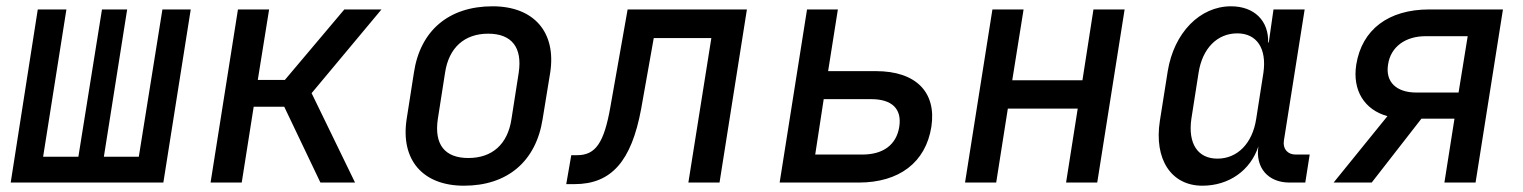

<svg xmlns="http://www.w3.org/2000/svg" viewBox="-20 -580 4840 610"><path d="M14 0H499L586 -550H496L421 -82H310L384 -550H304L229 -82H117L191 -550H100Z M649 0H748L786 -241H883L998 0H1108L970 -284L1192 -550H1074L885 -326H799L835 -550H736Z M1454 10C1592 10 1683 -67 1704 -202L1728 -349C1748 -478 1676 -560 1545 -560C1406 -560 1315 -483 1295 -349L1272 -202C1252 -72 1323 10 1454 10ZM1468 -78C1393 -78 1359 -121 1371 -202L1394 -349C1406 -429 1456 -473 1531 -473C1606 -473 1640 -429 1628 -349L1605 -202C1593 -121 1543 -78 1468 -78Z M1779 5H1805C1922 5 1986 -67 2017 -234L2057 -459H2240L2167 0H2266L2353 -550H1974L1919 -239C1899 -126 1872 -87 1814 -87H1795Z M2457 0H2708C2837 0 2921 -64 2939 -177C2956 -287 2890 -354 2763 -354H2611L2642 -550H2544ZM2570 -89 2597 -265H2748C2814 -265 2846 -234 2837 -177C2828 -120 2786 -89 2720 -89Z M3046 0H3145L3182 -235H3404L3367 0H3466L3553 -550H3454L3419 -325H3196L3232 -550H3133Z M3800 10C3885 10 3953 -39 3978 -115C3968 -48 4008 0 4077 0H4127L4141 -89H4096C4071 -89 4055 -107 4059 -133L4125 -550H4026L4011 -445H4009C4011 -514 3965 -560 3891 -560C3792 -560 3710 -476 3690 -354L3665 -196C3646 -74 3701 10 3800 10ZM3848 -76C3785 -76 3754 -124 3765 -202L3788 -349C3800 -426 3847 -474 3911 -474C3973 -474 4005 -426 3994 -349L3971 -202C3959 -124 3911 -76 3848 -76Z M4217 0H4338L4496 -203H4601L4569 0H4668L4755 -550H4521C4391 -550 4307 -486 4289 -375C4276 -293 4315 -231 4388 -211ZM4480 -286C4416 -286 4381 -320 4390 -375C4398 -431 4445 -465 4509 -465H4643L4614 -286Z"/></svg>

Font: JetBrains Mono Medium
Style: Italic
Weight: 436
Italic angle: -9°
Monospace: yes
Designer: Philipp Nurullin, Konstantin Bulenkov
Foundry: JetBrains
Version: Version 2.305